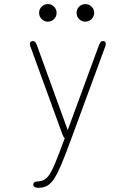

<svg xmlns="http://www.w3.org/2000/svg" viewBox="-20 -682 659 940"><path d="M168.5 237.5Q143 237.5 143 222Q143 214.5 149.2 210.2Q155.5 206 171 205.5Q195.5 204 212.8 184.5Q230 165 248.5 120.5Q267 76 295 0L297 -5.5Q290.5 -10.5 286 -23L128.5 -455.5Q126 -463 126 -466.5Q126 -474 131 -477.5Q136 -481 141.5 -481Q147 -481 151.8 -476.8Q156.5 -472.5 160.5 -461L311.5 -45L463.5 -458Q467.5 -469.5 471.8 -475.2Q476 -481 484 -481Q489.5 -481 493.8 -478Q498 -475 498 -467.5Q498 -465.5 497.5 -462.2Q497 -459 495.5 -455L328 0Q302 71 282.8 117.5Q263.5 164 247 190Q230.5 216 212 226.8Q193.5 237.5 168.5 237.5ZM214 -576Q196.5 -576 184 -588.5Q171.5 -601 171.5 -619Q171.5 -637 184 -649.5Q196.5 -662 214 -662Q232 -662 244.5 -649.5Q257 -637 257 -619Q257 -601 244.5 -588.5Q232 -576 214 -576ZM398 -576Q380 -576 367.5 -588.5Q355 -601 355 -619Q355 -637 367.5 -649.5Q380 -662 398 -662Q415.5 -662 428.2 -649.5Q441 -637 441 -619Q441 -601 428.2 -588.5Q415.5 -576 398 -576Z"/></svg>

Font: Sono Monospace ExtraLight
Style: Regular
Weight: 250
Version: Version 2.112